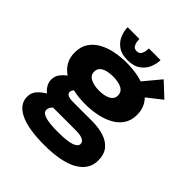

<svg xmlns="http://www.w3.org/2000/svg" viewBox="-232 -822 1175 1175"><g transform="rotate(45 355.0 -234.5)"><path d="M345.5 -152.5Q317 -152.5 289 -155.2Q261 -158 235 -164Q223.5 -150 223.5 -139.5Q223.5 -125 237 -117.2Q250.5 -109.5 283.5 -109.5H447.5Q504 -109.5 548.5 -95.2Q593 -81 618.8 -49.5Q644.5 -18 644.5 34.5Q644.5 114 567.8 157.8Q491 201.5 343.5 201.5Q202.5 201.5 131.2 166Q60 130.5 60 66Q60 30 83.2 5.5Q106.5 -19 132.5 -33.5Q113.5 -48.5 101.8 -68.8Q90 -89 90 -112.5Q90 -142 106.8 -163.8Q123.5 -185.5 144.5 -200.5Q112.5 -221.5 93.5 -253.8Q74.5 -286 74.5 -331Q74.5 -380.5 97 -415Q119.5 -449.5 158 -471Q196.5 -492.5 245 -502.2Q293.5 -512 345.5 -512Q382.5 -512 418.2 -507Q454 -502 485.5 -491.5L576 -600L667.5 -514.5L572.5 -440Q592.5 -419.5 603.8 -392.5Q615 -365.5 615 -331Q615 -281 591.2 -246.8Q567.5 -212.5 528 -191.8Q488.5 -171 440.8 -161.8Q393 -152.5 345.5 -152.5ZM345.5 -271Q390 -271 419.2 -286Q448.5 -301 448.5 -332Q448.5 -363.5 420.5 -378.5Q392.5 -393.5 345.5 -393.5Q297.5 -393.5 269.8 -378.5Q242 -363.5 242 -332Q242 -301 271.5 -286Q301 -271 345.5 -271ZM200 40.5Q200 62.5 234 74.2Q268 86 347 86Q428 86 462.2 73.5Q496.5 61 496.5 40Q496.5 1 415 1H231.5Q225.5 1 219.5 0.5Q200 19.5 200 40.5ZM479.5 -669.5Q479.5 -638.5 466 -605.2Q452.5 -572 421 -549Q389.5 -526 336 -526Q283 -526 252 -549Q221 -572 207.8 -605.5Q194.5 -639 194.5 -669.5H296Q296 -664 297.8 -648.2Q299.5 -632.5 308.2 -618.5Q317 -604.5 337 -604.5Q357.5 -604.5 366.2 -618.5Q375 -632.5 376.8 -648.2Q378.5 -664 378.5 -669.5Z"/></g></svg>

Font: League Mono
Style: Bold
Weight: 700
Width: 6
Designer: Tyler Finck
Foundry: The League of Moveable Type / Tyler Finck
Version: Version 2.300;RELEASE